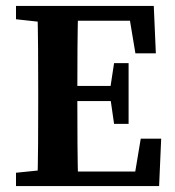

<svg xmlns="http://www.w3.org/2000/svg" viewBox="-20 -628 590 648"><path d="M34 0V-45L162 -58H175V0ZM106 0Q108 -69 108.5 -140.5Q109 -212 109 -285V-322Q109 -393 108.5 -465Q108 -537 106 -608H244Q242 -538 241.5 -466.5Q241 -395 241 -322V-291Q241 -215 241.5 -143Q242 -71 244 0ZM175 0V-49H464L432 -22L455 -160H524L517 0ZM175 -287V-338H379V-287ZM365 -210 351 -307V-323L365 -415H414V-210ZM34 -563V-608H175V-549H162ZM437 -448 414 -586 446 -558H175V-608H499L506 -448Z"/></svg>

Font: Lisu Bosa Black
Style: Regular
Weight: 900
Designer: David Morse, Annie Olsen, Victor Gaultney, Frank Grießhammer (Latin)
Foundry: SIL International
Version: Version 2.000